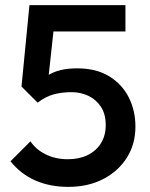

<svg xmlns="http://www.w3.org/2000/svg" viewBox="-20 -720 585 750"><path d="M247 10Q174 10 117 -15.5Q60 -41 21 -90L99 -168Q120 -136 158.5 -117Q197 -98 245 -98Q289 -98 322 -114Q355 -130 374 -160Q393 -190 393 -231Q393 -274 374.5 -302.5Q356 -331 325.5 -345.5Q295 -360 260 -360Q220 -360 188.5 -351Q157 -342 127 -319L130 -391Q146 -412 167 -425.5Q188 -439 216 -446Q244 -453 282 -453Q356 -453 406.5 -422Q457 -391 483 -339.5Q509 -288 509 -225Q509 -157 475.5 -104Q442 -51 383 -20.5Q324 10 247 10ZM127 -319 64 -382 95 -700H200L164 -369ZM115 -597 95 -700H470V-597Z"/></svg>

Font: Outfit Thin Medium
Style: Regular
Weight: 500
Version: Version 1.100;gftools[0.9.27]